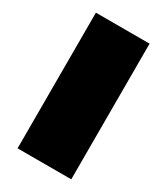

<svg xmlns="http://www.w3.org/2000/svg" viewBox="-176 -779 747 858"><g transform="rotate(30 197.5 -350.0)"><path d="M59 0V-700H336V0Z"/></g></svg>

Font: Georama Extended Black
Style: Regular
Weight: 900
Width: 7
Designer: Jean-Baptiste Levee
Foundry: Production Type
Version: Version 1.000